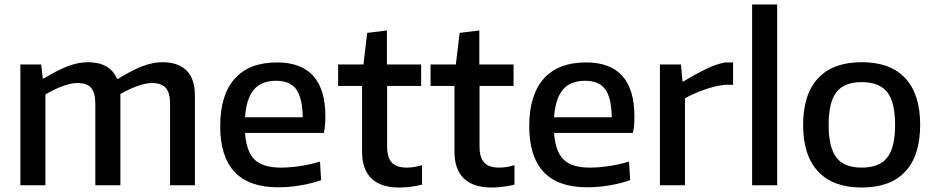

<svg xmlns="http://www.w3.org/2000/svg" viewBox="-20 -828 4176 858"><path d="M71 -540H164L171 -478H177Q238 -515 284 -532.5Q330 -550 373 -550Q471 -550 503 -476H508Q571 -515 617.5 -532.5Q664 -550 706 -550Q776 -550 813.5 -513Q851 -476 851 -401V0H740V-363Q740 -414 720.5 -435.5Q701 -457 660 -457Q632 -457 595.5 -444Q559 -431 518 -408V0H406V-363Q406 -414 387 -435.5Q368 -457 326 -457Q297 -457 259.5 -443Q222 -429 183 -406V0H71Z M1223 9Q1093 9 1028.5 -59.5Q964 -128 964 -264Q964 -403 1028.5 -476Q1093 -549 1218 -549Q1434 -549 1434 -308Q1434 -261 1427 -234H1075Q1081 -150 1118 -114.5Q1155 -79 1235 -79Q1275 -79 1321.5 -86Q1368 -93 1410 -106L1415 -23Q1373 -8 1322 0.5Q1271 9 1223 9ZM1214 -467Q1148 -467 1114.5 -427.5Q1081 -388 1075 -304H1333Q1331 -392 1303.5 -429.5Q1276 -467 1214 -467Z M1763 10Q1682 10 1640 -30.5Q1598 -71 1598 -149V-444H1491V-540H1604L1621 -681L1709 -692V-540H1862V-444H1710V-173Q1710 -124 1731 -101.5Q1752 -79 1798 -79Q1812 -79 1829.5 -81.5Q1847 -84 1866 -90V-3Q1843 3 1816 6.5Q1789 10 1763 10Z M2176 10Q2095 10 2053 -30.5Q2011 -71 2011 -149V-444H1904V-540H2017L2034 -681L2122 -692V-540H2275V-444H2123V-173Q2123 -124 2144 -101.5Q2165 -79 2211 -79Q2225 -79 2242.5 -81.5Q2260 -84 2279 -90V-3Q2256 3 2229 6.5Q2202 10 2176 10Z M2604 9Q2474 9 2409.5 -59.5Q2345 -128 2345 -264Q2345 -403 2409.5 -476Q2474 -549 2599 -549Q2815 -549 2815 -308Q2815 -261 2808 -234H2456Q2462 -150 2499 -114.5Q2536 -79 2616 -79Q2656 -79 2702.5 -86Q2749 -93 2791 -106L2796 -23Q2754 -8 2703 0.5Q2652 9 2604 9ZM2595 -467Q2529 -467 2495.5 -427.5Q2462 -388 2456 -304H2714Q2712 -392 2684.5 -429.5Q2657 -467 2595 -467Z M2929 -540H3023L3030 -464H3034Q3085 -495 3131.5 -518Q3178 -541 3220 -549H3256V-449H3217Q3172 -443 3126.5 -427Q3081 -411 3041 -389V0H2929Z M3341 -808H3453V0H3341Z M3831 10Q3703 10 3636 -61.5Q3569 -133 3569 -270Q3569 -407 3636 -478.5Q3703 -550 3831 -550Q3959 -550 4025.5 -478.5Q4092 -407 4092 -270Q4092 -133 4025.5 -61.5Q3959 10 3831 10ZM3831 -79Q3909 -79 3944.5 -123.5Q3980 -168 3980 -270Q3980 -372 3944.5 -416.5Q3909 -461 3831 -461Q3753 -461 3718 -416.5Q3683 -372 3683 -270Q3683 -168 3718 -123.5Q3753 -79 3831 -79Z"/></svg>

Font: Encode Sans Normal
Style: Medium
Weight: 500
Designer: Pablo Impallari, Andres Torresi
Foundry: Pablo Impallari, Andres Torresi
Version: Version 1.000; ttfautohint (v1.00) -l 8 -r 50 -G 200 -x 14 -